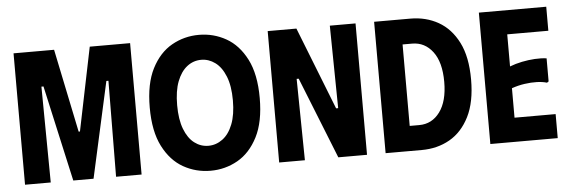

<svg xmlns="http://www.w3.org/2000/svg" viewBox="-48 -859 3009 1019"><g transform="rotate(-5 1457.0 -350.0)"><path d="M49 0V-700H265L357 -256H364L455 -700H670V0H534L538 -511H527L414 0H306L192 -511H181L186 0Z M744 -350Q744 -477 785 -557Q826 -637 892.5 -674.5Q959 -712 1037 -712Q1115 -712 1181.5 -674.5Q1248 -637 1289 -557Q1330 -477 1330 -350Q1330 -223 1289 -143Q1248 -63 1181.5 -25.5Q1115 12 1037 12Q959 12 892.5 -25.5Q826 -63 785 -143Q744 -223 744 -350ZM890 -350Q890 -274 909.5 -223Q929 -172 962.5 -146.5Q996 -121 1037 -121Q1078 -121 1112.5 -146.5Q1147 -172 1167 -223Q1187 -274 1187 -350Q1187 -427 1166.5 -478Q1146 -529 1112 -554Q1078 -579 1038 -579Q996 -579 962.5 -553Q929 -527 909.5 -476.5Q890 -426 890 -350Z M1734 -700H1871V0H1718L1545 -434H1534L1540 0H1403V-700H1556L1729 -260H1740Z M2163 -700H1970V0H2163Q2246 0 2312 -37.5Q2378 -75 2417 -152.5Q2456 -230 2456 -350Q2456 -471 2417 -548Q2378 -625 2312 -662.5Q2246 -700 2163 -700ZM2161 -133H2110V-567H2161Q2228 -567 2270.5 -511Q2313 -455 2313 -350Q2313 -247 2271 -190Q2229 -133 2161 -133Z M2887 -700V-572H2668V-401Q2699 -413 2733.5 -420Q2768 -427 2802 -429Q2836 -431 2865 -427V-304L2856 -298Q2833 -305 2802.5 -306Q2772 -307 2737 -302Q2702 -297 2668 -285V-128H2887V0H2528V-700Z"/></g></svg>

Font: Phudu Light SemiBold
Style: Regular
Weight: 600
Version: Version 1.005;gftools[0.9.23]